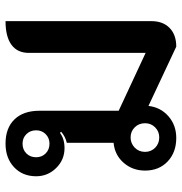

<svg xmlns="http://www.w3.org/2000/svg" viewBox="-2 -630 642 677"><g transform="rotate(-90 318.5 -292.0)"><path d="M55 -101Q55 -145 82.5 -176.5Q110 -208 153 -212V-377Q175 -382 192 -397L188 -401Q167 -385 134 -385Q93 -385 64 -414.5Q35 -444 35 -485Q35 -533 67 -563Q99 -593 150 -593Q205 -593 235.5 -561.5Q266 -530 266 -473V-194L470 -99V-511Q470 -551 498.5 -572Q527 -593 582 -593V-79Q582 -38 558 -14.5Q534 9 492 9L283 -89Q278 -46 246.5 -18.5Q215 9 170 9Q119 9 87 -21.5Q55 -52 55 -101ZM197 -485Q197 -506 183.5 -519.5Q170 -533 150 -533Q129 -533 115.5 -519.5Q102 -506 102 -485Q102 -465 115.5 -451.5Q129 -438 150 -438Q170 -438 183.5 -451.5Q197 -465 197 -485ZM222 -101Q222 -123 207.5 -137.5Q193 -152 172 -152Q151 -152 136 -137.5Q121 -123 121 -101Q121 -80 135.5 -65.5Q150 -51 172 -51Q193 -51 207.5 -65.5Q222 -80 222 -101Z"/></g></svg>

Font: K2D SemiBold
Style: Regular
Weight: 600
Designer: Katatrad Aksorn Co.,Ltd.
Foundry: Cadson Demak Co.,Ltd.
Version: Version 1.000; ttfautohint (v1.6)